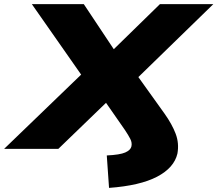

<svg xmlns="http://www.w3.org/2000/svg" viewBox="-81 -725 1059 935"><path d="M450 190 439 32Q503 29 529 17.5Q555 6 559 -12Q563 -30 553.5 -48.5Q544 -67 528 -91L416 -252H464L203 0H-61L356 -402L351 -309L74 -705H327L492 -457H444L698 -705H958L551 -309L556 -401L720 -172Q757 -120 774.5 -73.5Q792 -27 783 23Q767 92 684 135.5Q601 179 450 190Z"/></svg>

Font: Nunito Sans 10pt Expanded Black
Style: Italic
Weight: 900
Width: 7
Italic angle: -9°
Designer: Vernon Adams
Foundry: Vernon Adams
Version: Version 3.101;gftools[0.9.27]